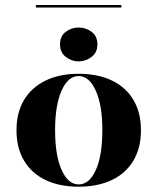

<svg xmlns="http://www.w3.org/2000/svg" viewBox="-20 -718 615 750"><path d="M287.1 -478.2Q259.7 -478.2 237.1 -495.6Q214.5 -512.9 214.5 -544.4Q214.5 -577.4 237.1 -594Q259.7 -610.5 287.1 -610.5Q314.5 -610.5 337.5 -594Q360.5 -577.4 360.5 -544.4Q360.5 -512.9 337.5 -495.6Q314.5 -478.2 287.1 -478.2ZM287.1 11.3Q212.1 11.3 157.7 -14.9Q103.2 -41.1 73.8 -90.7Q44.4 -140.3 44.4 -208.9Q44.4 -278.2 73.8 -327.4Q103.2 -376.6 157.7 -403.2Q212.1 -429.8 287.1 -429.8Q362.1 -429.8 416.9 -403.6Q471.8 -377.4 501.2 -327.8Q530.6 -278.2 530.6 -208.9Q530.6 -140.3 501.2 -90.7Q471.8 -41.1 416.9 -14.9Q362.1 11.3 287.1 11.3ZM287.1 2.4Q329 2.4 354.4 -54Q379.8 -110.5 379.8 -208.9Q379.8 -307.3 354 -364.1Q328.2 -421 287.1 -421Q246 -421 220.6 -364.1Q195.2 -307.3 195.2 -209.7Q195.2 -111.3 220.6 -54.4Q246 2.4 287.1 2.4ZM120.2 -688.7V-698.4H454V-688.7Z"/></svg>

Font: Playfair 144pt SemiExpanded Black
Style: Regular
Weight: 900
Width: 6
Designer: Claus Eggers Sørensen
Foundry: Claus Eggers Sørensen
Version: Version 2.203